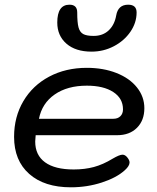

<svg xmlns="http://www.w3.org/2000/svg" viewBox="-20 -789 667 818"><path d="M40 -206Q40 -291 79.5 -358Q119 -425 189.5 -462.5Q260 -500 350 -500Q420 -500 476 -478Q532 -456 563.5 -416.5Q595 -377 595 -328Q595 -276 563.5 -244.5Q532 -213 479 -213H132Q130 -193 130 -186Q130 -128 172 -97.5Q214 -67 294 -67Q341 -67 380 -77.5Q419 -88 460 -113Q489 -130 502 -130Q512 -130 521 -120Q532 -107 532 -97Q532 -82 512 -64Q477 -32 414 -11.5Q351 9 282 9Q169 9 104.5 -48Q40 -105 40 -206ZM463 -283Q482 -283 493 -294Q504 -305 504 -323Q504 -370 462.5 -397Q421 -424 350 -424Q267 -424 213 -386.5Q159 -349 146 -283ZM224 -693Q224 -769 276 -769Q309 -769 309 -736Q309 -693 314.5 -672.5Q320 -652 334.5 -644Q349 -636 379 -636Q418 -636 443 -659.5Q468 -683 475 -723Q483 -769 526 -769Q562 -769 562 -736Q562 -692 535.5 -653.5Q509 -615 465 -592Q421 -569 370 -569Q302 -569 263 -603Q224 -637 224 -693Z"/></svg>

Font: Kodchasan Medium
Style: Italic
Weight: 500
Italic angle: -10°
Version: Version 1.000; ttfautohint (v1.6)